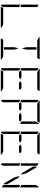

<svg xmlns="http://www.w3.org/2000/svg" viewBox="1928 -2968 1040 4936"><g transform="rotate(90 2448.0 -500.0)"><path d="M144 -502 99 -529V-959Q99 -968 101 -972L161 -938V-928V-918V-866V-735V-548V-531ZM126 -2Q99 -12 99 -41V-500V-505L134 -485L152 -474L161 -469V-452V-265V-134V-83V-82V-72V-62ZM614 -62 703 -10Q691 0 676 0H408H149L185 -62H191H377H439Z M1255 -345V-83H1193V-345L1224 -460ZM1193 -655V-918H1255V-655L1224 -540ZM1018 -938 929 -990Q941 -1000 956 -1000H1224H1492Q1502 -1000 1506 -998L1471 -938H1441H1255H1193ZM1430 -62 1519 -10Q1507 0 1492 0H1224H965L1001 -62H1007H1193H1255Z M2114 -531H2246L2286 -508L2263 -469H2114L2061 -500ZM1776 -502 1731 -529V-959Q1731 -968 1733 -972L1793 -938V-928V-918V-866V-735V-548V-531ZM1758 -2Q1731 -12 1731 -41V-500V-505L1766 -485L1784 -474L1793 -469V-452V-265V-134V-83V-82V-72V-62ZM1834 -938 1745 -990Q1757 -1000 1772 -1000H2040H2308Q2318 -1000 2322 -998L2287 -938H2257H2071H2009ZM2246 -62 2335 -10Q2323 0 2308 0H2040H1781L1817 -62H1823H2009H2071ZM1966 -469H1834L1794 -492L1817 -531H1966L2019 -500Z M2930 -531H3062L3102 -508L3079 -469H2930L2877 -500ZM2592 -502 2547 -529V-959Q2547 -968 2549 -972L2609 -938V-928V-918V-866V-735V-548V-531ZM2574 -2Q2547 -12 2547 -41V-500V-505L2582 -485L2600 -474L2609 -469V-452V-265V-134V-83V-82V-72V-62ZM2650 -938 2561 -990Q2573 -1000 2588 -1000H2856H3124Q3134 -1000 3138 -998L3103 -938H3073H2887H2825ZM2782 -469H2650L2610 -492L2633 -531H2782L2835 -500ZM3165 -959V-500V-495L3130 -515L3112 -526L3103 -531V-550V-735V-866V-897L3155 -986Q3165 -974 3165 -959Z M3746 -531H3878L3918 -508L3895 -469H3746L3693 -500ZM3408 -502 3363 -529V-959Q3363 -968 3365 -972L3425 -938V-928V-918V-866V-735V-548V-531ZM3390 -2Q3363 -12 3363 -41V-500V-505L3398 -485L3416 -474L3425 -469V-452V-265V-134V-83V-82V-72V-62ZM3466 -938 3377 -990Q3389 -1000 3404 -1000H3672H3940Q3950 -1000 3954 -998L3919 -938H3889H3703H3641ZM3878 -62 3967 -10Q3955 0 3940 0H3672H3413L3449 -62H3455H3641H3703ZM3598 -469H3466L3426 -492L3449 -531H3598L3651 -500Z M4552 -451 4715 -169V-83H4693L4539 -350L4504 -479ZM4752 -498 4797 -471V-41Q4797 -32 4795 -28L4735 -62V-70V-82V-83V-134V-265V-450V-469ZM4224 -502 4179 -529V-959Q4179 -968 4181 -972L4241 -938V-928V-918V-866V-735V-548V-531ZM4206 -2Q4179 -12 4179 -41V-500V-505L4214 -485L4232 -474L4241 -469V-452V-265V-134V-83V-82V-72V-62ZM4797 -959V-500V-495L4762 -515L4744 -526L4735 -531V-550V-735V-866V-897L4787 -986Q4797 -974 4797 -959ZM4261 -831V-918H4283L4437 -650L4472 -521L4424 -549Z"/></g></svg>

Font: DSEG14 Modern
Style: Light
Weight: 300
Designer: Keshikan(Twitter:@keshinomi_88pro)
Version: Version 0.46